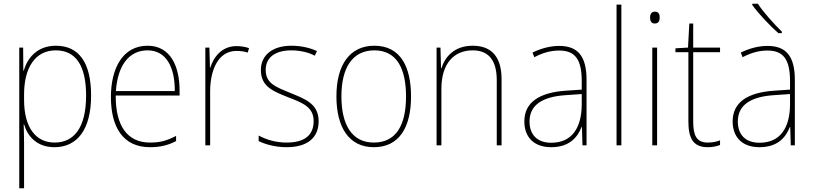

<svg xmlns="http://www.w3.org/2000/svg" viewBox="-20 -785 4391 1037"><path d="M282 -538C181 -538 128 -472 108 -403H106L105 -528H84V232H110V-4C110 -42 109 -80 108 -113H110C129 -49 179 10 274 10C397 10 472 -85 472 -269C472 -447 406 -538 282 -538ZM281 -513C390 -513 445 -430 445 -269C445 -93 378 -15 275 -15C175 -15 110 -94 110 -246V-275C110 -419 170 -513 281 -513Z M777 -538C643 -538 579 -416 579 -261C579 -100 643 10 790 10C846 10 889 -1 931 -23V-51C879 -24 843 -15 790 -15C668 -15 604 -105 605 -269H950V-295C950 -427 901 -538 777 -538ZM777 -513C879 -513 925 -420 924 -293H606C616 -438 681 -513 777 -513Z M1257 -536C1179 -536 1134 -478 1116 -420H1114L1111 -528H1089V0H1115V-290C1115 -410 1160 -510 1257 -510C1281 -510 1300 -507 1318 -501L1325 -525C1305 -532 1282 -536 1257 -536Z M1701 -130C1701 -226 1626 -251 1546 -284C1471 -315 1415 -334 1415 -407C1415 -477 1469 -513 1554 -513C1599 -513 1649 -502 1680 -484L1692 -509C1656 -526 1608 -538 1554 -538C1449 -538 1389 -485 1389 -407C1389 -317 1455 -292 1538 -259C1616 -229 1674 -206 1674 -131C1674 -59 1630 -15 1528 -15C1473 -15 1421 -29 1377 -53V-23C1409 -7 1464 10 1528 10C1644 10 1701 -44 1701 -130Z M2200 -264C2200 -423 2144 -538 2002 -538C1870 -538 1797 -436 1797 -265C1797 -97 1865 10 1999 10C2136 10 2200 -97 2200 -264ZM1824 -265C1824 -421 1885 -513 2002 -513C2127 -513 2173 -408 2173 -264C2173 -110 2120 -15 1999 -15C1880 -15 1824 -112 1824 -265Z M2533 -538C2433 -538 2383 -477 2364 -416H2362L2359 -528H2338V0H2364V-305C2364 -446 2435 -513 2533 -513C2614 -513 2663 -465 2663 -352V0H2689V-357C2689 -481 2632 -538 2533 -538Z M3000 -537C2950 -537 2901 -523 2856 -501L2866 -476C2915 -502 2958 -512 3000 -512C3084 -512 3122 -467 3122 -347V-301L3034 -295C2895 -285 2812 -234 2812 -129C2812 -49 2859 10 2957 10C3054 10 3099 -42 3121 -99H3123L3126 0H3148V-353C3148 -483 3100 -537 3000 -537ZM3035 -271 3122 -277V-220C3121 -98 3072 -14 2957 -14C2882 -14 2840 -57 2840 -129C2840 -220 2913 -263 3035 -271Z M3336 0V-760H3310V0Z M3517 -722C3497 -722 3491 -706 3491 -690C3491 -673 3497 -658 3516 -658C3537 -658 3543 -672 3543 -690C3543 -706 3539 -722 3517 -722ZM3529 -528H3503V0H3529Z M3802 -15C3741 -15 3724 -55 3724 -130V-503H3869V-528H3724V-658H3703L3696 -528L3628 -524V-503H3698V-130C3698 -42 3721 10 3802 10C3831 10 3850 5 3869 -2V-27C3851 -20 3829 -15 3802 -15Z M4073 -765H4043V-758C4077 -711 4136 -648 4184 -606H4203V-614C4160 -656 4104 -718 4073 -765ZM4125 -537C4075 -537 4026 -523 3981 -501L3991 -476C4040 -502 4083 -512 4125 -512C4209 -512 4247 -467 4247 -347V-301L4159 -295C4020 -285 3937 -234 3937 -129C3937 -49 3984 10 4082 10C4179 10 4224 -42 4246 -99H4248L4251 0H4273V-353C4273 -483 4225 -537 4125 -537ZM4160 -271 4247 -277V-220C4246 -98 4197 -14 4082 -14C4007 -14 3965 -57 3965 -129C3965 -220 4038 -263 4160 -271Z"/></svg>

Font: Noto Sans Sinhala SemiCondensed Thin
Style: Regular
Weight: 100
Width: 4
Designer: Jelle Bosma - Monotype Design Team
Foundry: Monotype Imaging Inc.
Version: Version 2.006